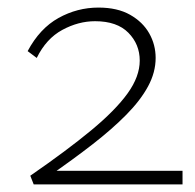

<svg xmlns="http://www.w3.org/2000/svg" viewBox="-20 -487 516 507"><path d="M60 -23Q157 -90 221 -143Q285 -196 317 -240.5Q349 -285 349 -327Q349 -370 319 -400.5Q289 -431 231 -431Q187 -431 144.5 -408Q102 -385 77 -334L53 -352Q85 -412 134.5 -439.5Q184 -467 240 -467Q290 -467 323.5 -448Q357 -429 374 -399Q391 -369 391 -334Q391 -296 371 -259Q351 -222 313.5 -184Q276 -146 224.5 -106Q173 -66 108 -21V-36H462V0H69Z"/></svg>

Font: Ysabeau SC ExtraLight
Style: Regular
Weight: 250
Designer: Christian Thalmann (Catharsis Fonts)
Version: Version 2.001;gftools[0.9.30]; featfreeze: smcp